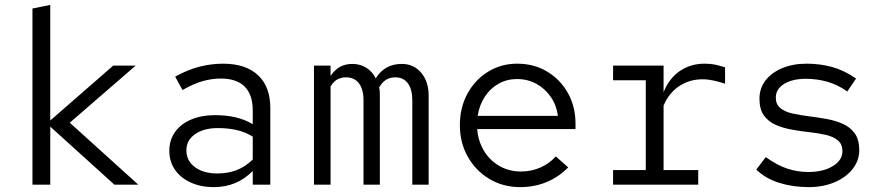

<svg xmlns="http://www.w3.org/2000/svg" viewBox="-20 -757 3640 787"><path d="M113 0V-722L186 -737V-263L444 -488H536L266 -254L547 0H449L186 -238V0Z M856 10Q803 10 761.5 -9Q720 -28 697 -61.5Q674 -95 674 -139Q674 -183 697.5 -216Q721 -249 763.5 -267Q806 -285 862 -285Q906 -285 944 -276.5Q982 -268 1016 -248V-304Q1016 -369 983 -402Q950 -435 885 -435Q848 -435 811 -424.5Q774 -414 728 -388L698 -443Q751 -472 799 -484Q847 -496 894 -496Q987 -496 1037.5 -449Q1088 -402 1088 -314V0H1016V-56Q982 -22 942.5 -6Q903 10 856 10ZM744 -141Q744 -98 779 -72Q814 -46 871 -46Q914 -46 949.5 -59.5Q985 -73 1016 -103V-197Q985 -216 950 -224Q915 -232 873 -232Q815 -232 779.5 -207Q744 -182 744 -141Z M1267 0V-488H1335V-446Q1353 -472 1374.5 -483.5Q1396 -495 1424 -495Q1456 -495 1481 -479.5Q1506 -464 1520 -436Q1540 -467.1 1566.5 -481Q1593 -495 1627.2 -495Q1675.6 -495 1706.3 -459Q1737 -423 1737 -365V0H1670V-347Q1670 -390.3 1652.1 -415.1Q1634.1 -440 1600 -440Q1581.3 -440 1565.2 -431.5Q1549 -423 1534 -399Q1536 -391 1536.5 -382.6Q1537 -374.3 1537 -365V0H1470V-347Q1470 -390.3 1451.5 -415.1Q1433 -440 1398 -440Q1381 -440 1364.9 -432.5Q1348.9 -425 1335 -403V0Z M2112 10Q2042 10 1986 -23.5Q1930 -57 1897.5 -114.5Q1865 -172 1865 -244Q1865 -316 1896 -373Q1927 -430 1980.5 -463Q2034 -496 2100 -496Q2169 -496 2223 -463.5Q2277 -431 2308 -375.5Q2339 -320 2339 -250V-228H1936Q1940 -178 1964 -138.5Q1988 -99 2027.5 -76.5Q2067 -54 2115 -54Q2158 -54 2195.5 -70.5Q2233 -87 2258 -116L2309 -71Q2270 -31 2220 -10.5Q2170 10 2112 10ZM1938 -282H2267Q2261 -326 2237.5 -360Q2214 -394 2178.5 -413.5Q2143 -433 2099 -433Q2058 -433 2024 -414Q1990 -395 1967.5 -361Q1945 -327 1938 -282Z M2493 0V-60H2627V-428H2493V-488H2700V-379Q2722 -435 2766 -465.5Q2810 -496 2868 -496Q2891 -496 2909 -492.5Q2927 -489 2952 -481V-414Q2927 -422 2904.3 -427Q2881.6 -432 2860 -432Q2806 -432 2764 -404Q2722 -376 2700 -324V-60H2842V0Z M3295 10Q3230 10 3174 -7.5Q3118 -25 3080 -62L3119 -113Q3166 -79 3208 -65.5Q3250 -52 3293 -52Q3354 -52 3393.5 -76Q3433 -100 3433 -137Q3433 -166 3414.5 -181.5Q3396 -197 3366 -204Q3336 -211 3299.5 -215Q3263 -219 3226.5 -225.5Q3190 -232 3160 -245Q3130 -258 3111.5 -283.5Q3093 -309 3093 -352Q3093 -395 3117.5 -427Q3142 -459 3186 -477.5Q3230 -496 3286 -496Q3341 -496 3390.5 -482.5Q3440 -469 3489 -435L3453 -382Q3412 -411 3369.5 -422.5Q3327 -434 3283 -434Q3228 -434 3194 -413Q3160 -392 3160 -357Q3160 -329 3178.5 -314Q3197 -299 3227.5 -292Q3258 -285 3294.5 -280.5Q3331 -276 3367.5 -269.5Q3404 -263 3434.5 -249.5Q3465 -236 3483.5 -210.5Q3502 -185 3502 -141Q3502 -99 3475 -64.5Q3448 -30 3401 -10Q3354 10 3295 10Z"/></svg>

Font: Red Hat Mono VF Light
Style: Regular
Weight: 300
Monospace: yes
Designer: Pentagram, MCKL
Foundry: Pentagram, MCKL
Version: Version 1.023